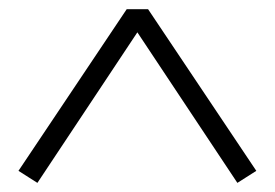

<svg xmlns="http://www.w3.org/2000/svg" viewBox="-20 -735 602 421"><path d="M20.5 -360.4 257.8 -714.8H304.7L542 -360.4L500.5 -334L281.2 -664.1L62 -334Z"/></svg>

Font: Theano Modern
Style: Regular
Weight: 400
Designer: Alexey Kryukov
Version: Version 2.00